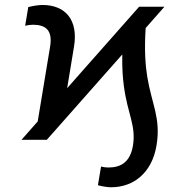

<svg xmlns="http://www.w3.org/2000/svg" viewBox="-20 -573 762 787"><path d="M171.9 0 481.2 -349.8C480.1 -293.3 483.3 -252.8 487.9 -218.8C503.2 -104.8 538.4 -58.2 524.9 24.1C513.8 90.9 475.9 113.6 424.7 113.6C416.2 113.6 402 112.2 394.2 109.4L381.4 186.1C394.9 190.3 419.7 194.6 435.4 194.6C529.1 194.6 603 133.5 621.4 24.1C640.3 -88.1 602.3 -144.9 583.8 -257.1C576.3 -302.9 571 -366.5 577.1 -458.1L654.1 -545.5H550.4L255.3 -211.6L283.4 -382.1C301.5 -491.5 247.9 -552.6 154.1 -552.6C137.1 -552.6 112.2 -548.3 95.9 -544L83.1 -467.3C93.8 -470.2 106.5 -471.6 115.1 -471.6C167.6 -471.6 196.4 -448.9 185.4 -382.1L134.6 -75.3L68.2 0Z"/></svg>

Font: Margiela Sans
Style: Italic
Weight: 400
Italic angle: -9.39999°
Designer: Stefan Endress, Andreas Faust
Version: Version 1.100;FEAKit 1.0